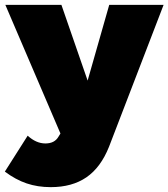

<svg xmlns="http://www.w3.org/2000/svg" viewBox="-40 -567 694 791"><path d="M169 204Q115 204 69.5 188.5Q24 173 -20 140L74 -8Q109 24 147 24Q185 24 201 -4L209 -17L-18 -547H213L321 -235L410 -547H634L409 38Q375 123 316 163.5Q257 204 169 204Z"/></svg>

Font: Gontserrat Black
Style: Regular
Weight: 900
Designer: Julieta Ulanovsky
Foundry: Julieta Ulanovsky
Version: Version 6.001